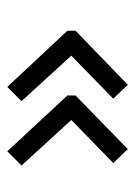

<svg xmlns="http://www.w3.org/2000/svg" viewBox="60 -500 379 540"><g transform="rotate(90 250.0 -230.5)"><path d="M225 -61 67 -230V-253L219 -400L258 -359L137 -241L265 -101ZM406 -61 249 -230V-253L400 -400L439 -359L318 -241L446 -101Z"/></g></svg>

Font: Inconsolata Nerd Font Mono
Style: Regular
Weight: 400
Monospace: yes
Designer: Raph Levien, Cyreal, Brenton Simpson
Foundry: Raph Levien, Cyreal, Google
Version: Version 3.000; ttfautohint (v1.8.3);Nerd Fonts 3.0.2